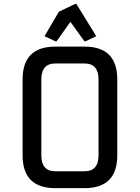

<svg xmlns="http://www.w3.org/2000/svg" viewBox="-20 -980 728 1000"><path d="M268.6 -87.9H419.9Q493.2 -87.9 493.2 -170.9V-566.4Q493.2 -649.4 419.9 -649.4H268.6Q195.3 -649.4 195.3 -566.4V-170.9Q195.3 -87.9 268.6 -87.9ZM268.6 0Q97.7 0 97.7 -170.9V-566.4Q97.7 -737.3 268.6 -737.3H419.9Q590.8 -737.3 590.8 -566.4V-170.9Q590.8 0 419.9 0ZM211.9 -791.5 286.6 -918.9 372.6 -960H377.4L481.4 -791.5L424.8 -764.6H419.9L346.7 -866.2L274.4 -764.6H269.5Z"/></svg>

Font: Nova Square
Style: Book
Weight: 400
Version: Version 2.000